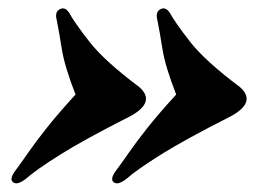

<svg xmlns="http://www.w3.org/2000/svg" viewBox="-20 -483 638 455"><path d="M563.5 -242Q558 -224.5 528 -208Q417.5 -152 360.2 -116Q303 -80 279.5 -59Q258 -42.5 248.5 -52Q240.5 -59.5 255.5 -79.5Q269 -97.5 285.8 -121.8Q302.5 -146 329 -179.5Q355.5 -213 397.5 -259Q371.5 -325.5 365 -366.8Q358.5 -408 353 -435Q348 -454 359 -460.5Q372 -468.5 382.5 -452.5Q395 -429.5 430.5 -384Q466 -338.5 547.5 -277.5Q568.5 -260 563.5 -242ZM325 -242Q319.5 -224.5 289.5 -208Q179 -152 121.8 -116Q64.5 -80 41 -59Q19.5 -42.5 10 -52Q2 -59.5 17 -79.5Q30.5 -97.5 47.2 -121.8Q64 -146 90.5 -179.5Q117 -213 159 -259Q133 -325.5 126.5 -366.8Q120 -408 114.5 -435Q109.5 -454 120.5 -460.5Q133.5 -468.5 144 -452.5Q156.5 -429.5 192 -384Q227.5 -338.5 309 -277.5Q330 -260 325 -242Z"/></svg>

Font: Fraunces 72pt Black
Style: Italic
Weight: 900
Italic angle: -16°
Version: Version 1.000;[b76b70a41]